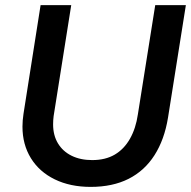

<svg xmlns="http://www.w3.org/2000/svg" viewBox="-20 -720 748 752"><path d="M335 12Q255 12 194.5 -17.5Q134 -47 101 -100.5Q68 -154 68 -224Q68 -236 69 -248.5Q70 -261 72 -274L139 -700H259L190 -265Q189 -257 188.5 -249Q188 -241 188 -233Q188 -190 207 -158.5Q226 -127 260.5 -110Q295 -93 341 -93Q393 -93 429.5 -114.5Q466 -136 489 -176.5Q512 -217 520 -272L588 -700H708L638 -259Q624 -173 585 -112Q546 -51 483.5 -19.5Q421 12 335 12Z"/></svg>

Font: MuseoModerno Medium
Style: Italic
Weight: 500
Italic angle: -9°
Designer: Pablo Cosgaya, Héctor Gatti, Marcela Romero, and the Authors of The MuseoModerno Project.
Foundry: Omnibus-Type Team
Version: Version 1.003